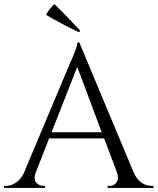

<svg xmlns="http://www.w3.org/2000/svg" viewBox="-30 -922 773 942"><path d="M364 -771C321 -818 279 -861 237 -902C237 -902 237 -902 237 -902C219 -885 205 -868 196 -849C196 -849 196 -849 196 -849C249 -818 303 -789 357 -764C357 -764 364 -771 364 -771C364 -771 364 -771 364 -771ZM715 -10C704 -10 693 -12 683 -16C683 -16 683 -16 683 -16C658 -26 640 -45 627 -73C627 -73 359 -714 359 -714C359 -714 350 -714 350 -714C350 -714 350 -714 350 -714C350 -699 338 -665 313 -611C313 -611 87 -73 87 -73C87 -73 87 -73 87 -73C77 -52 64 -37 48 -26C32 -15 16 -10 -1 -10C-1 -10 -10 -10 -10 -10C-10 -10 -10 0 -10 0C-10 0 191 0 191 0C191 0 191 -10 191 -10C191 -10 182 -10 182 -10C182 -10 182 -10 182 -10C176 -10 170 -11 164 -14C164 -14 164 -14 164 -14C141 -25 135 -44 144 -72C144 -72 211 -243 211 -243C211 -243 481 -243 481 -243C481 -243 545 -73 545 -73C545 -73 545 -73 545 -73C548 -65 549 -57 549 -49C549 -41 546 -33 539 -24C532 -15 521 -10 507 -10C507 -10 498 -10 498 -10C498 -10 498 0 498 0C498 0 723 0 723 0C723 0 723 -10 723 -10C723 -10 715 -10 715 -10C715 -10 715 -10 715 -10ZM349 -594C349 -594 469 -273 469 -273C469 -273 223 -273 223 -273C223 -273 349 -594 349 -594Z"/></svg>

Font: Cinzel Utterance
Style: Regular
Weight: 500
Designer: Natanael Gama
Foundry: ""
Version: ""